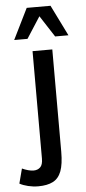

<svg xmlns="http://www.w3.org/2000/svg" viewBox="-88 -754 433 969"><g transform="rotate(-5 128.0 -269.0)"><path d="M65.9 182.6Q40 182.6 14.6 176.5Q-10.7 170.4 -28.3 160.6L-8.8 85.9Q6.3 92.8 21.2 96.9Q36.1 101.1 49.8 101.1Q69.8 101.1 83 88.6Q96.2 76.2 96.2 44.4V-499.5H196.3V19Q196.3 81.5 182.9 117.2Q169.4 152.8 140.6 167.7Q111.8 182.6 65.9 182.6ZM8.8 -563.5 85.9 -719.7H206.5L283.7 -563.5H216.3L146 -671.9L76.2 -563.5Z"/></g></svg>

Font: Pontano Sans SemiBold
Style: Regular
Weight: 600
Designer: Vernon Adams
Foundry: Vernon Adams
Version: Version 2.001